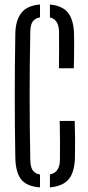

<svg xmlns="http://www.w3.org/2000/svg" viewBox="-20 -825 390 852"><path d="M157.5 6.5Q99.5 2.5 74.5 -28.2Q49.5 -59 48 -124Q45.5 -265 45.5 -399.8Q45.5 -534.5 48 -675.5Q49 -735 74.8 -767.8Q100.5 -800.5 157.5 -805V-748Q135.5 -744 125.2 -729.5Q115 -715 114.5 -685Q111.5 -537 111.5 -399.8Q111.5 -262.5 114.5 -114Q115 -84.5 125 -69.5Q135 -54.5 157.5 -50.5ZM241.5 -522Q242 -560.5 242.2 -603.8Q242.5 -647 242 -685Q240.5 -739 201.5 -747.5V-805Q256 -800 281.2 -769.2Q306.5 -738.5 308.5 -675Q309 -656 309 -627.2Q309 -598.5 308.5 -569.8Q308 -541 307.5 -522ZM201.5 6.5V-51Q244.5 -59 246 -114Q246.5 -155 246.2 -201.2Q246 -247.5 245 -288.5H311.5Q313 -246 313.2 -206.2Q313.5 -166.5 312.5 -124Q310.5 -60 284.5 -29.2Q258.5 1.5 201.5 6.5Z"/></svg>

Font: Big Shoulders Stencil Display
Style: Regular
Weight: 400
Designer: Patric King
Foundry: XO Type Co
Version: Version 1.000